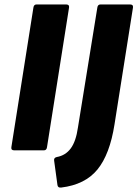

<svg xmlns="http://www.w3.org/2000/svg" viewBox="-20 -675 617 862"><path d="M44 0Q29 0 31 -14L130 -641Q132 -655 144 -655H277Q292 -655 290 -641L191 -14Q189 0 177 0ZM255 167Q240 169 238 156L223 46Q221 33 235 30Q274 23 297.5 -8.5Q321 -40 330 -103L417 -641Q419 -655 431 -655H564Q579 -655 577 -641L494 -116Q473 18 417.5 86Q362 154 255 167Z"/></svg>

Font: Sofia Sans Black
Style: Italic
Weight: 900
Italic angle: -9°
Version: Version 4.100-B